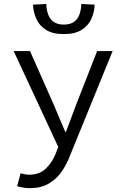

<svg xmlns="http://www.w3.org/2000/svg" viewBox="-20 -745 640 974"><path d="M131.2 209.5Q114.5 209.5 97 206.5Q79.6 203.5 67 199.5L84.4 134Q93.7 137 105.3 139.1Q116.8 141.2 127.9 141.2Q179.3 141.2 211.2 111.4Q243.2 81.6 261.4 36.9L275.7 1L49.3 -486.1H132.1L251.4 -217Q265 -184.8 280.4 -148.2Q295.8 -111.7 310.9 -76.4H314.9Q327.7 -110.6 341.4 -147.5Q355.1 -184.4 367.4 -217L472.9 -486.1H551.5L336.9 40Q319.1 88.1 292.1 126.5Q265 165 225.7 187.2Q186.5 209.5 131.2 209.5ZM303.7 -572Q247.6 -572 213.8 -593.2Q180 -614.3 164.7 -648.4Q149.4 -682.5 147.2 -721.4L214.7 -724.8Q215.7 -696.6 224 -672.7Q232.3 -648.9 251.6 -634.6Q270.9 -620.3 303.7 -620.3Q337.1 -620.3 356.1 -634.6Q375.1 -648.9 383.4 -672.7Q391.7 -696.6 392.7 -724.8L460.2 -721.4Q458.6 -682.5 443 -648.4Q427.4 -614.3 393.6 -593.2Q359.8 -572 303.7 -572Z"/></svg>

Font: Source Code Pro ExtraLight
Style: Regular
Weight: 200
Monospace: yes
Designer: Paul D. Hunt, Teo Tuominen
Foundry: Adobe
Version: Version 1.026;hotconv 1.1.0;makeotfexe 2.6.0